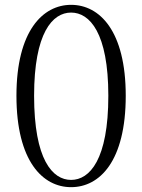

<svg xmlns="http://www.w3.org/2000/svg" viewBox="-20 -760 589 794"><path d="M274 14C392 14 500 -93 500 -364C500 -632 392 -740 274 -740C157 -740 48 -632 48 -364C48 -93 157 14 274 14ZM274 -16C197 -16 121 -100 121 -364C121 -624 197 -708 274 -708C351 -708 428 -624 428 -364C428 -100 351 -16 274 -16Z"/></svg>

Font: Source Han Serif CN Light
Style: Regular
Weight: 300
Designer: Ryoko NISHIZUKA 西塚涼子 (kana & ideographs); Frank Grießhammer (Latin, Greek & Cyrillic); Wenlong ZHANG 张文龙 (bopomofo); San
Foundry: Adobe
Version: Version 2.003;hotconv 1.1.1;makeotfexe 2.6.0